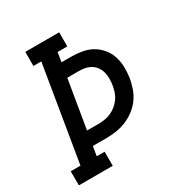

<svg xmlns="http://www.w3.org/2000/svg" viewBox="-171 -863 942 991"><g transform="rotate(-30 300.0 -367.5)"><path d="M14 0V-84H72L166 -651H119V-735H321V-651H263L254 -595H310Q343 -595 375 -589.5Q407 -584 434 -569Q461 -554 481 -530Q501 -506 511 -476.5Q521 -447 522 -414Q523 -381 518 -348Q513 -319 503 -290Q493 -261 474.5 -235.5Q456 -210 430.5 -191Q405 -172 376.5 -160.5Q348 -149 318.5 -144.5Q289 -140 260 -140H178L169 -84H216V0ZM192 -224H260Q279 -224 298 -227Q317 -230 335 -238Q353 -246 369 -259Q385 -272 396.5 -288.5Q408 -305 414 -323.5Q420 -342 423 -361Q426 -380 426 -399Q426 -418 421.5 -436Q417 -454 406.5 -469Q396 -484 381 -493.5Q366 -503 347.5 -507Q329 -511 310 -511H240Z"/></g></svg>

Font: Iosevka Curly Slab MdEx
Style: Italic
Weight: 500
Width: 7
Italic angle: -9°
Monospace: yes
Designer: Belleve Invis
Foundry: Belleve Invis
Version: Version 11.0.0; ttfautohint (v1.8.3)